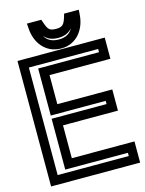

<svg xmlns="http://www.w3.org/2000/svg" viewBox="-130 -932 778 1033"><g transform="rotate(-15 259.5 -415.0)"><path d="M519 0V-68V-93H494H170V-276H451H476V-301V-369V-394H451H170V-556H484H509V-581V-649V-674H484H48H23V-649V0V25H48H494H519V0ZM469 -25H73V-624H459V-606H145H120V-581V-369V-344H145H426V-326H145H120V-301V-68V-43H145H469V-25ZM269 -787C231 -787 224 -798 210 -838L204 -855H187H151H124L126 -829C130 -748 181 -678 269 -678C356 -678 406 -749 411 -828L413 -855H387H350H331L326 -837C314 -799 305 -787 269 -787ZM269 -737C305 -737 329 -750 346 -770C332 -743 307 -728 269 -728C229 -728 204 -743 190 -770C206 -750 230 -737 269 -737Z"/></g></svg>

Font: Gamestation DisplayOutline
Style: Regular
Weight: 400
Designer: Jonas Hecksher
Foundry: Jonas Hecksher, Playtypeª, e-types AS
Version: Version 1.003